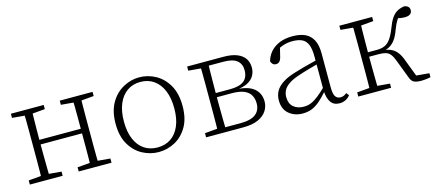

<svg xmlns="http://www.w3.org/2000/svg" viewBox="-43 -863 2845 1249"><g transform="rotate(-15 1380.0 -238.5)"><path d="M127 0Q128 -25 128.5 -62.5Q129 -100 129 -140Q129 -180 129 -212V-265Q129 -297 129 -337Q129 -377 128.5 -415Q128 -453 127 -477H182Q181 -452 180.5 -414.5Q180 -377 179.5 -336Q179 -295 179 -259V-239Q179 -194 179.5 -148Q180 -102 180.5 -63.5Q181 -25 182 0ZM456 0Q457 -26 457.5 -64Q458 -102 458 -148Q458 -194 458 -239V-259Q458 -295 458 -335.5Q458 -376 457.5 -414.5Q457 -453 456 -477H511Q510 -453 509.5 -415Q509 -377 509 -337Q509 -297 509 -265V-212Q509 -180 509 -140Q509 -100 509.5 -62.5Q510 -25 511 0ZM44 0V-28L147 -37H163L265 -28V0ZM44 -449V-477H265V-449L163 -440H147ZM373 0V-28L476 -37H492L594 -28V0ZM373 -449V-477H594V-449L492 -440H476ZM156 -234V-265H481V-234Z M910 13Q854 13 802 -14.5Q750 -42 717.5 -97.5Q685 -153 685 -237Q685 -321 717.5 -377Q750 -433 802 -461.5Q854 -490 910 -490Q968 -490 1019.5 -462Q1071 -434 1103.5 -378Q1136 -322 1136 -237Q1136 -153 1103.5 -97.5Q1071 -42 1019.5 -14.5Q968 13 910 13ZM910 -18Q962 -18 1000 -43.5Q1038 -69 1059 -118Q1080 -167 1080 -236Q1080 -307 1059 -356.5Q1038 -406 1000 -432.5Q962 -459 910 -459Q859 -459 821 -432.5Q783 -406 762 -356.5Q741 -307 741 -237Q741 -167 762 -118Q783 -69 821 -43.5Q859 -18 910 -18Z M1231 0V-28L1334 -37L1343 -31H1471Q1541 -31 1573.5 -56.5Q1606 -82 1606 -129Q1606 -160 1592.5 -184Q1579 -208 1548.5 -221Q1518 -234 1466 -234H1343V-262H1463Q1526 -262 1556 -285.5Q1586 -309 1586 -358Q1586 -400 1557.5 -423Q1529 -446 1466 -446H1343L1334 -440L1231 -449V-477H1476Q1531 -477 1566.5 -462.5Q1602 -448 1619 -422.5Q1636 -397 1636 -361Q1636 -333 1622.5 -308.5Q1609 -284 1579.5 -268Q1550 -252 1502 -248L1505 -251Q1583 -247 1621 -214.5Q1659 -182 1659 -127Q1659 -94 1640.5 -65Q1622 -36 1583 -18Q1544 0 1480 0ZM1314 0Q1315 -25 1315.5 -62.5Q1316 -100 1316 -140Q1316 -180 1316 -212V-265Q1316 -297 1316 -337Q1316 -377 1315.5 -415Q1315 -453 1314 -477H1369Q1368 -453 1367.5 -414.5Q1367 -376 1366.5 -333.5Q1366 -291 1366 -252V-212Q1366 -180 1366.5 -140Q1367 -100 1367.5 -62.5Q1368 -25 1369 0Z M1880 13Q1825 13 1787.5 -18.5Q1750 -50 1750 -109Q1750 -144 1765.5 -171.5Q1781 -199 1815 -221Q1849 -243 1904 -259Q1932 -268 1960.5 -275.5Q1989 -283 2016.5 -290Q2044 -297 2071 -304V-278Q2033 -268 1992.5 -256.5Q1952 -245 1914 -232Q1873 -218 1848 -200.5Q1823 -183 1812.5 -162.5Q1802 -142 1802 -118Q1802 -74 1828.5 -51Q1855 -28 1898 -28Q1925 -28 1948.5 -38Q1972 -48 1999.5 -70Q2027 -92 2063 -128L2068 -86H2049Q2021 -54 1995.5 -32Q1970 -10 1942.5 1.5Q1915 13 1880 13ZM2128 11Q2089 11 2069.5 -17Q2050 -45 2048 -98V-101V-326Q2048 -378 2035.5 -407Q2023 -436 1998 -447.5Q1973 -459 1934 -459Q1903 -459 1875.5 -450.5Q1848 -442 1819 -424L1849 -451L1830 -374Q1825 -358 1816.5 -350Q1808 -342 1794 -342Q1781 -342 1772.5 -350Q1764 -358 1761 -371Q1778 -428 1825.5 -459Q1873 -490 1943 -490Q1994 -490 2028 -474Q2062 -458 2080 -423.5Q2098 -389 2098 -333V-108Q2098 -59 2110 -42Q2122 -25 2144 -25Q2156 -25 2166 -29.5Q2176 -34 2186 -42L2200 -24Q2187 -7 2168.5 2Q2150 11 2128 11Z M2256 0V-28L2359 -37H2375L2477 -28V0ZM2256 -449V-477H2477V-449L2375 -440H2359ZM2339 0Q2340 -25 2340.5 -62.5Q2341 -100 2341 -140Q2341 -180 2341 -212V-265Q2341 -297 2341 -337Q2341 -377 2340.5 -415Q2340 -453 2339 -477H2394Q2393 -453 2392.5 -414.5Q2392 -376 2391.5 -335Q2391 -294 2391 -258V-232Q2391 -190 2391.5 -146Q2392 -102 2392.5 -63.5Q2393 -25 2394 0ZM2603 -39 2558 -157Q2547 -188 2534 -204.5Q2521 -221 2502.5 -226.5Q2484 -232 2454 -232H2368V-262H2452Q2482 -262 2504 -271.5Q2526 -281 2543.5 -305Q2561 -329 2578 -372Q2593 -413 2609.5 -437.5Q2626 -462 2647 -474Q2668 -486 2697 -490Q2713 -487 2722 -478.5Q2731 -470 2731 -455Q2731 -439 2719 -429.5Q2707 -420 2683 -420Q2662 -420 2646.5 -423.5Q2631 -427 2617 -433L2661 -453Q2644 -436 2631 -416Q2618 -396 2603 -357Q2590 -320 2573.5 -296.5Q2557 -273 2536.5 -260.5Q2516 -248 2488 -243V-250Q2520 -247 2543 -236.5Q2566 -226 2583 -204Q2600 -182 2613 -145L2663 -14L2630 -37L2742 -27V0Q2728 3 2711.5 5Q2695 7 2682 7Q2644 7 2628 -2.5Q2612 -12 2603 -39Z"/></g></svg>

Font: Source Serif 4 18pt Light
Style: Regular
Weight: 300
Designer: Frank Grießhammer
Foundry: Adobe Systems Incorporated
Version: Version 4.004;hotconv 1.0.116;makeotfexe 2.5.65601